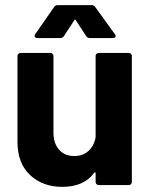

<svg xmlns="http://www.w3.org/2000/svg" viewBox="-20 -720 587 747"><path d="M364 -514H481Q486 -514 489.5 -510.5Q493 -507 493 -502V-12Q493 -7 489.5 -3.5Q486 0 481 0H364Q359 0 355.5 -3.5Q352 -7 352 -12V-46Q352 -49 350 -49.5Q348 -50 346 -47Q306 7 222 7Q146 7 97 -39Q48 -85 48 -168V-502Q48 -507 51.5 -510.5Q55 -514 60 -514H176Q181 -514 184.5 -510.5Q188 -507 188 -502V-203Q188 -163 209.5 -138Q231 -113 269 -113Q303 -113 325 -133.5Q347 -154 352 -187V-502Q352 -507 355.5 -510.5Q359 -514 364 -514ZM117 -587 190 -692Q195 -700 204 -700H337Q346 -700 351 -692L427 -587Q430 -583 430 -580Q430 -572 419 -572H329Q320 -572 315 -580L275 -641Q272 -647 269 -641L229 -580Q224 -572 215 -572H125Q118 -572 115.5 -576.5Q113 -581 117 -587Z"/></svg>

Font: UMi
Style: Bold
Weight: 700
Designer: Peter Middis
Foundry: We Are UMi
Version: Version 1.0